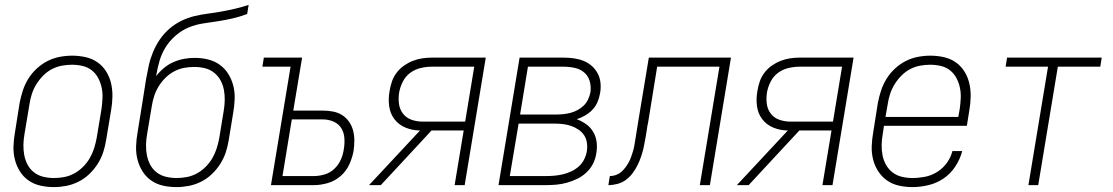

<svg xmlns="http://www.w3.org/2000/svg" viewBox="-20 -755 4540 783"><path d="M200 8Q171 8 144.5 2Q118 -4 96.5 -19Q75 -34 61 -56.5Q47 -79 40.5 -105Q34 -131 35 -159Q36 -187 41 -215L60 -335Q65 -361 73 -385.5Q81 -410 95 -433Q109 -456 129.5 -475Q150 -494 173.5 -506Q197 -518 223 -523Q249 -528 274 -528Q302 -528 329 -522Q356 -516 377.5 -501Q399 -486 413 -463.5Q427 -441 433 -415Q439 -389 438.5 -361Q438 -333 433 -305L413 -185Q409 -159 401 -134.5Q393 -110 378.5 -87Q364 -64 344 -45Q324 -26 300 -14Q276 -2 250.5 3Q225 8 200 8ZM200 -29Q221 -29 242 -33Q263 -37 282.5 -47.5Q302 -58 318.5 -74.5Q335 -91 346 -110Q357 -129 363.5 -149.5Q370 -170 374 -191L394 -311Q397 -333 398 -355Q399 -377 394.5 -398Q390 -419 380 -437.5Q370 -456 354 -468.5Q338 -481 317 -486Q296 -491 273 -491Q253 -491 231.5 -487Q210 -483 190.5 -472.5Q171 -462 155 -445.5Q139 -429 127.5 -410Q116 -391 109.5 -370.5Q103 -350 100 -329L80 -209Q76 -187 75.5 -165Q75 -143 79 -122Q83 -101 93 -82.5Q103 -64 119.5 -51.5Q136 -39 157 -34Q178 -29 200 -29Z M700 8Q671 8 644.5 2Q618 -4 596.5 -19Q575 -34 561 -56.5Q547 -79 540.5 -105Q534 -131 535 -159Q536 -187 541 -215L559 -326Q563 -353 567.5 -380Q572 -407 576 -434Q581 -462 587 -489Q593 -516 604 -542.5Q615 -569 631.5 -593.5Q648 -618 670.5 -637.5Q693 -657 719.5 -670Q746 -683 773.5 -689.5Q801 -696 828.5 -699.5Q856 -703 883.5 -708Q911 -713 939 -719.5Q967 -726 994 -735L988 -698Q959 -687 929 -680Q899 -673 869 -668.5Q839 -664 809 -659.5Q779 -655 750.5 -643.5Q722 -632 697 -610.5Q672 -589 655.5 -562.5Q639 -536 630.5 -506.5Q622 -477 617 -447Q617 -447 617 -446Q617 -445 617 -445Q631 -463 649 -478Q667 -493 688 -502Q709 -511 730.5 -515Q752 -519 774 -519Q802 -519 828.5 -512.5Q855 -506 876 -491Q897 -476 911 -453.5Q925 -431 931.5 -405Q938 -379 937 -351Q936 -323 931 -295L913 -185Q909 -159 901 -134.5Q893 -110 878.5 -87Q864 -64 844 -45Q824 -26 800 -14Q776 -2 750.5 3Q725 8 700 8ZM700 -29Q721 -29 742 -33Q763 -37 782.5 -47.5Q802 -58 818.5 -74.5Q835 -91 846 -110Q857 -129 863.5 -149.5Q870 -170 874 -191L892 -301Q896 -324 896.5 -346Q897 -368 893 -389Q889 -410 879 -428Q869 -446 852.5 -459Q836 -472 815 -477Q794 -482 772 -482Q751 -482 730 -478Q709 -474 689.5 -463.5Q670 -453 654 -437Q638 -421 626.5 -402Q615 -383 608.5 -362.5Q602 -342 599 -322L580 -209Q576 -187 575.5 -165Q575 -143 579 -122Q583 -101 593 -82.5Q603 -64 619.5 -51.5Q636 -39 657 -34Q678 -29 700 -29Z M1085 0 1165 -483H1050L1056 -520H1212L1176 -304H1297Q1318 -304 1338.5 -300Q1359 -296 1375.5 -285.5Q1392 -275 1403.5 -258.5Q1415 -242 1420 -222.5Q1425 -203 1425 -182Q1425 -161 1422 -140Q1417 -112 1404.5 -84.5Q1392 -57 1369 -37Q1346 -17 1317 -8.5Q1288 0 1260 0ZM1132 -37H1260Q1281 -37 1303.5 -43.5Q1326 -50 1343 -66Q1360 -82 1369.5 -103Q1379 -124 1382 -146Q1386 -169 1384.5 -191.5Q1383 -214 1372 -232Q1361 -250 1340.5 -259Q1320 -268 1297 -268H1170Z M1485 0 1693 -223Q1662 -223 1634 -234.5Q1606 -246 1588.5 -269Q1571 -292 1567 -322.5Q1563 -353 1569 -385Q1572 -404 1578.5 -423Q1585 -442 1597.5 -458.5Q1610 -475 1627 -487Q1644 -499 1663 -506.5Q1682 -514 1701.5 -517Q1721 -520 1740 -520H1961L1875 0H1834L1871 -223H1740L1533 0ZM1704 -259H1877L1914 -483H1740Q1718 -483 1695 -477.5Q1672 -472 1653 -458Q1634 -444 1623 -422.5Q1612 -401 1608 -379Q1604 -355 1607 -332Q1610 -309 1623.5 -291.5Q1637 -274 1658.5 -266.5Q1680 -259 1704 -259Z M2013 0 2099 -520H2279Q2300 -520 2321 -517Q2342 -514 2360.5 -506.5Q2379 -499 2394 -485.5Q2409 -472 2418 -454.5Q2427 -437 2429 -416Q2431 -395 2427 -374Q2424 -356 2416.5 -338.5Q2409 -321 2396 -307.5Q2383 -294 2366 -284Q2349 -274 2332 -269Q2353 -261 2370.5 -248.5Q2388 -236 2399 -217.5Q2410 -199 2413 -176.5Q2416 -154 2412 -131Q2409 -109 2399 -88.5Q2389 -68 2372 -52Q2355 -36 2334.5 -26Q2314 -16 2292.5 -10Q2271 -4 2249.5 -2Q2228 0 2206 0ZM2249 -288Q2263 -288 2278 -289.5Q2293 -291 2307.5 -295Q2322 -299 2336 -306.5Q2350 -314 2361 -325Q2372 -336 2378.5 -350Q2385 -364 2388 -379Q2391 -402 2385 -423.5Q2379 -445 2363 -459Q2347 -473 2324.5 -478Q2302 -483 2279 -483H2133L2101 -288ZM2059 -37H2206Q2223 -37 2240.5 -38.5Q2258 -40 2275 -44Q2292 -48 2308.5 -55.5Q2325 -63 2339 -75Q2353 -87 2361.5 -103.5Q2370 -120 2373 -137Q2376 -155 2373.5 -172.5Q2371 -190 2362 -203.5Q2353 -217 2339 -226.5Q2325 -236 2309 -241.5Q2293 -247 2275.5 -249Q2258 -251 2240 -251H2095Z M2461 0 2467 -37Q2479 -37 2491 -41Q2503 -45 2512.5 -53Q2522 -61 2530 -71.5Q2538 -82 2544 -93Q2550 -104 2554 -115.5Q2558 -127 2561.5 -138.5Q2565 -150 2567 -162Q2569 -174 2571 -186Q2574 -205 2577 -223.5Q2580 -242 2583 -261L2626 -520H2961L2875 0H2834L2914 -483H2660L2623 -255Q2621 -248 2620 -241Q2619 -234 2618 -227Q2615 -209 2612 -190.5Q2609 -172 2605 -154Q2601 -136 2595 -118Q2589 -100 2580.5 -82.5Q2572 -65 2560 -49Q2548 -33 2532.5 -21.5Q2517 -10 2498 -5Q2479 0 2461 0Z M2985 0 3193 -223Q3162 -223 3134 -234.5Q3106 -246 3088.5 -269Q3071 -292 3067 -322.5Q3063 -353 3069 -385Q3072 -404 3078.5 -423Q3085 -442 3097.5 -458.5Q3110 -475 3127 -487Q3144 -499 3163 -506.5Q3182 -514 3201.5 -517Q3221 -520 3240 -520H3461L3375 0H3334L3371 -223H3240L3033 0ZM3204 -259H3377L3414 -483H3240Q3218 -483 3195 -477.5Q3172 -472 3153 -458Q3134 -444 3123 -422.5Q3112 -401 3108 -379Q3104 -355 3107 -332Q3110 -309 3123.5 -291.5Q3137 -274 3158.5 -266.5Q3180 -259 3204 -259Z M3701 8Q3673 8 3646 2Q3619 -4 3597.5 -19Q3576 -34 3561.5 -56.5Q3547 -79 3540.5 -105Q3534 -131 3535 -159Q3536 -187 3541 -215L3560 -335Q3565 -361 3573 -385.5Q3581 -410 3595 -433Q3609 -456 3629.5 -475Q3650 -494 3673.5 -506Q3697 -518 3723 -523Q3749 -528 3774 -528Q3802 -528 3829 -522Q3856 -516 3877.5 -501Q3899 -486 3913 -463.5Q3927 -441 3933 -415Q3939 -389 3938.5 -361Q3938 -333 3933 -305L3923 -242H3585L3580 -209Q3576 -187 3575.5 -165Q3575 -143 3579 -122Q3583 -101 3593.5 -82.5Q3604 -64 3620.5 -51.5Q3637 -39 3658 -34Q3679 -29 3701 -29Q3726 -29 3752 -34Q3778 -39 3801.5 -53.5Q3825 -68 3841.5 -91Q3858 -114 3864 -139H3904Q3896 -107 3876.5 -77Q3857 -47 3828.5 -27.5Q3800 -8 3766.5 0Q3733 8 3701 8ZM3591 -278H3888L3894 -311Q3897 -333 3898 -355Q3899 -377 3894.5 -398Q3890 -419 3880 -437.5Q3870 -456 3854 -468.5Q3838 -481 3817 -486Q3796 -491 3773 -491Q3753 -491 3731.5 -487Q3710 -483 3690.5 -472.5Q3671 -462 3655 -445.5Q3639 -429 3627.5 -410Q3616 -391 3609.5 -370.5Q3603 -350 3600 -329Z M4174 0 4254 -483H4081L4087 -520H4473L4467 -483H4294L4214 0Z"/></svg>

Font: Iosevka SS04 XLt Obl
Style: Regular
Weight: 200
Italic angle: -9°
Monospace: yes
Designer: Belleve Invis
Foundry: Belleve Invis
Version: Version 19.0.0; ttfautohint (v1.8.4)